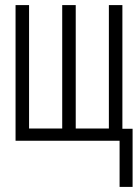

<svg xmlns="http://www.w3.org/2000/svg" viewBox="-20 -552 540 753"><path d="M41 0V-532H94V-48H224V-532H277V-48H407V-532H460V-47H500V181H449V0Z"/></svg>

Font: Noto Sans Mono ExtraCondensed Light
Style: Regular
Weight: 300
Width: 2
Designer: Monotype Design Team
Foundry: Monotype Imaging Inc.
Version: Version 2.014; ttfautohint (v1.8.4.7-5d5b)